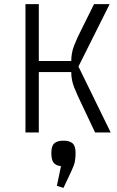

<svg xmlns="http://www.w3.org/2000/svg" viewBox="-20 -645 570 935"><path d="M443 0 372 -150Q357 -181 342 -217.5Q327 -254 327 -294H153V-348H327Q327 -388 341.5 -424.5Q356 -461 372 -492L438 -625H514L362 -321L519 0ZM104 0V-625H169V0ZM289 270 257 260 277 164Q254 162 242 148.5Q230 135 230 99Q230 66 244.5 53Q259 40 289 40Q319 40 333.5 53Q348 66 348 99Q348 139 339 161.5Q330 184 316 213Z"/></svg>

Font: Changa ExtraLight
Style: Regular
Weight: 250
Designer: Eduardo Rodriguez Tunni
Foundry: Eduardo Rodriguez Tunni
Version: Version 3.002; ttfautohint (v1.8.2)